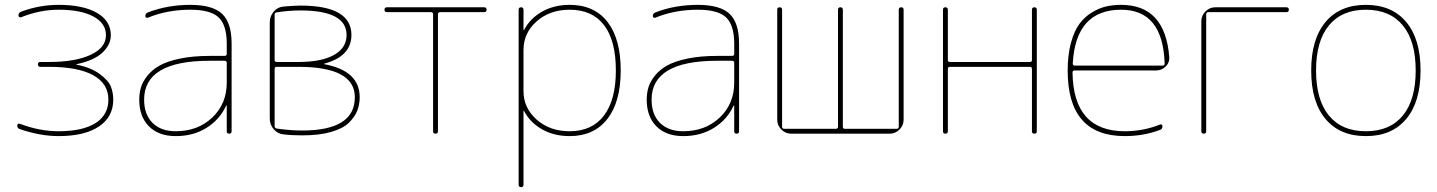

<svg xmlns="http://www.w3.org/2000/svg" viewBox="-20 -550 5911 790"><path d="M61 -19Q51 -22 51 -34Q51 -38 54 -40Q57 -42 61 -41Q142 -10 221 -10Q320 -10 373 -43.5Q426 -77 426 -140Q426 -206 363.5 -240.5Q301 -275 181 -275H146Q136 -275 136 -285Q136 -295 146 -295H181Q290 -295 353 -324.5Q416 -354 416 -405Q416 -454 364.5 -482Q313 -510 221 -510Q144 -510 67 -479Q63 -478 59.5 -480Q56 -482 56 -486Q56 -498 67 -502Q142 -530 221 -530Q322 -530 379 -497Q436 -464 436 -405Q436 -366 401.5 -333.5Q367 -301 295 -286Q294 -286 294 -285Q294 -284 295 -284Q355 -272 391 -245Q427 -218 436.5 -193Q446 -168 446 -140Q446 -69 387 -29.5Q328 10 221 10Q145 10 61 -19Z M913 -210V-291Q913 -300 904 -300H843Q573 -300 573 -140Q573 -79 607.5 -44.5Q642 -10 703 -10Q794 -10 853.5 -66.5Q913 -123 913 -210ZM904 -320Q913 -320 913 -329V-370Q913 -447 879.5 -478.5Q846 -510 763 -510Q668 -510 588 -477Q584 -476 581 -478Q578 -480 578 -484Q578 -495 589 -499Q669 -530 763 -530Q855 -530 894 -493Q933 -456 933 -370V-10Q933 0 923 0Q913 0 913 -10V-115Q913 -116 912 -116Q910 -116 910 -114Q883 -57 829 -23.5Q775 10 703 10Q633 10 593 -30Q553 -70 553 -140Q553 -167 560 -190.5Q567 -214 586.5 -238.5Q606 -263 637 -280.5Q668 -298 721 -309Q774 -320 843 -320Z M1110 -266V-30Q1110 -23 1119 -21Q1173 -13 1224 -13Q1440 -13 1440 -150Q1440 -275 1208 -275H1119Q1110 -275 1110 -266ZM1110 -490V-303Q1110 -295 1119 -295H1208Q1303 -295 1354.5 -324Q1406 -353 1406 -406Q1406 -507 1216 -507Q1168 -507 1118 -499Q1110 -497 1110 -490ZM1147 3Q1123 1 1106.5 -18Q1090 -37 1090 -62V-458Q1090 -483 1106 -502Q1122 -521 1146 -523Q1192 -527 1216 -527Q1426 -527 1426 -406Q1426 -318 1314 -288Q1313 -288 1313 -287Q1313 -286 1314 -286Q1460 -259 1460 -150Q1460 -120 1450 -94.5Q1440 -69 1415.5 -45Q1391 -21 1342 -7Q1293 7 1224 7Q1180 7 1147 3Z M1572 -500Q1562 -500 1562 -510Q1562 -520 1572 -520H1972Q1982 -520 1982 -510Q1982 -500 1972 -500H1791Q1782 -500 1782 -491V-10Q1782 0 1772 0Q1762 0 1762 -10V-491Q1762 -500 1753 -500Z M2134 -345V-175Q2134 -106 2188 -58Q2242 -10 2324 -10Q2416 -10 2465 -74.5Q2514 -139 2514 -260Q2514 -383 2465.5 -446.5Q2417 -510 2324 -510Q2242 -510 2188 -462Q2134 -414 2134 -345ZM2114 210V-510Q2114 -520 2124 -520Q2134 -520 2134 -510V-427Q2134 -426 2135 -426Q2137 -426 2137 -428Q2162 -475 2211 -502.5Q2260 -530 2324 -530Q2425 -530 2479.5 -460Q2534 -390 2534 -260Q2534 -131 2479 -60.5Q2424 10 2324 10Q2260 10 2211 -17.5Q2162 -45 2137 -92Q2137 -94 2135 -94Q2134 -94 2134 -93V210Q2134 220 2124 220Q2114 220 2114 210Z M3001 -210V-291Q3001 -300 2992 -300H2931Q2661 -300 2661 -140Q2661 -79 2695.5 -44.5Q2730 -10 2791 -10Q2882 -10 2941.5 -66.5Q3001 -123 3001 -210ZM2992 -320Q3001 -320 3001 -329V-370Q3001 -447 2967.5 -478.5Q2934 -510 2851 -510Q2756 -510 2676 -477Q2672 -476 2669 -478Q2666 -480 2666 -484Q2666 -495 2677 -499Q2757 -530 2851 -530Q2943 -530 2982 -493Q3021 -456 3021 -370V-10Q3021 0 3011 0Q3001 0 3001 -10V-115Q3001 -116 3000 -116Q2998 -116 2998 -114Q2971 -57 2917 -23.5Q2863 10 2791 10Q2721 10 2681 -30Q2641 -70 2641 -140Q2641 -167 2648 -190.5Q2655 -214 2674.5 -238.5Q2694 -263 2725 -280.5Q2756 -298 2809 -309Q2862 -320 2931 -320Z M3235 0Q3212 0 3195 -17Q3178 -34 3178 -57V-510Q3178 -520 3188 -520Q3198 -520 3198 -510V-28Q3198 -20 3207 -20H3419Q3428 -20 3428 -28V-510Q3428 -520 3438 -520Q3448 -520 3448 -510V-28Q3448 -20 3456 -20H3669Q3678 -20 3678 -28V-510Q3678 -520 3688 -520Q3698 -520 3698 -510V-57Q3698 -34 3681 -17Q3664 0 3641 0Z M3860 -10V-510Q3860 -520 3870 -520Q3880 -520 3880 -510V-303Q3880 -295 3888 -295H4218Q4226 -295 4226 -303V-510Q4226 -520 4236 -520Q4246 -520 4246 -510V-10Q4246 0 4236 0Q4226 0 4226 -10V-266Q4226 -275 4218 -275H3888Q3880 -275 3880 -266V-10Q3880 0 3870 0Q3860 0 3860 -10Z M4593 -510Q4406 -510 4394 -289Q4394 -280 4403 -280H4763Q4772 -280 4772 -289Q4765 -510 4593 -510ZM4608 10Q4373 10 4373 -260Q4373 -324 4386.5 -373.5Q4400 -423 4421.5 -452Q4443 -481 4473 -499Q4503 -517 4531.5 -523.5Q4560 -530 4593 -530Q4774 -530 4791 -316Q4793 -293 4776.5 -276.5Q4760 -260 4736 -260H4402Q4393 -260 4393 -252Q4396 -10 4608 -10Q4685 -10 4754 -38Q4758 -39 4760.5 -37Q4763 -35 4763 -31Q4763 -19 4754 -16Q4686 10 4608 10Z M4923 -10V-463Q4923 -486 4940 -503Q4957 -520 4980 -520H5273Q5283 -520 5283 -510Q5283 -500 5273 -500H4952Q4943 -500 4943 -491V-10Q4943 0 4933 0Q4923 0 4923 -10Z M5752 -445.5Q5699 -510 5600 -510Q5501 -510 5448 -445.5Q5395 -381 5395 -260Q5395 -139 5448 -74.5Q5501 -10 5600 -10Q5699 -10 5752 -74.5Q5805 -139 5805 -260Q5805 -381 5752 -445.5ZM5766 -60.5Q5707 10 5600 10Q5493 10 5434 -60.5Q5375 -131 5375 -260Q5375 -389 5434 -459.5Q5493 -530 5600 -530Q5707 -530 5766 -459.5Q5825 -389 5825 -260Q5825 -131 5766 -60.5Z"/></svg>

Font: Rounded Mplus 1c Thin
Style: Regular
Weight: 250
Version: Version 1.059.20150529